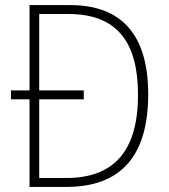

<svg xmlns="http://www.w3.org/2000/svg" viewBox="-20 -734 662 754"><path d="M256 -714H96V-379H23V-344H96V0H241C457 0 562 -124 562 -364C562 -593 461 -714 256 -714ZM249 -679C440 -679 522 -568 522 -362C522 -145 431 -35 240 -35H134V-344H309V-379H134V-679Z"/></svg>

Font: Noto Sans Myanmar UI SemiCondensed ExtraLight
Style: Regular
Weight: 200
Width: 4
Designer: Monotype Design Team
Foundry: Monotype Imaging Inc.
Version: Version 2.103